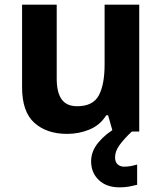

<svg xmlns="http://www.w3.org/2000/svg" viewBox="-20 -566 697 826"><path d="M579 -546V0H465L445 -70H437Q411 -28 365.5 -9Q320 10 269 10Q181 10 128 -37.5Q75 -85 75 -190V-546H224V-227Q224 -169 245 -139Q266 -109 312 -109Q380 -109 405 -155.5Q430 -202 430 -289V-546ZM475 111Q475 131 486 141Q497 151 514 151Q530 151 545 148Q560 145 570 142V229Q554 233 536 236.5Q518 240 494 240Q438 240 405 208.5Q372 177 372 128Q372 84 404 46Q436 8 482 -17L547 0Q513 32 494 58.5Q475 85 475 111Z"/></svg>

Font: Noto Sans Balinese
Style: Bold
Weight: 700
Designer: Aditya Bayu, David Williams
Foundry: David Williams
Version: Version 2.005; ttfautohint (v1.8.4.7-5d5b)